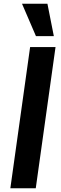

<svg xmlns="http://www.w3.org/2000/svg" viewBox="-20 -1000 322 1020"><path d="M170 0H35L140 -750H275ZM171 -808 97 -980H232L266 -808Z"/></svg>

Font: Mohave
Style: Bold Italic
Weight: 700
Italic angle: -8°
Designer: Gumpita Rahayu
Foundry: Tokotype
Version: Version 2.003; ttfautohint (v1.8.3)